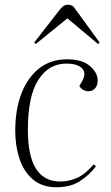

<svg xmlns="http://www.w3.org/2000/svg" viewBox="-20 -772 468 806"><path d="M261 -523Q326 -523 358 -494.5Q390 -466 390 -435Q390 -413 379 -401Q368 -389 352 -389Q327 -389 313 -411L324 -430Q344 -464 325 -484.5Q306 -505 258 -505Q185 -505 141 -437Q97 -369 97 -226Q97 -10 233 -10Q270 -10 305 -26Q340 -42 373 -82L383 -74Q355 -37 315.5 -11.5Q276 14 217 14Q157 14 118.5 -18.5Q80 -51 62 -105Q44 -159 44 -223Q44 -312 70 -379.5Q96 -447 144.5 -485Q193 -523 261 -523ZM398 -594 392 -587 263 -695 130 -587 124 -594 229 -729Q237 -740 245.5 -746Q254 -752 265 -752Q278 -752 288 -745Z"/></svg>

Font: Literata 72pt ExtraLight
Style: Italic
Weight: 200
Italic angle: -2°
Designer: Latin by Veronika Burian and Jose Scaglione. Greek by Irene Vlachou. Cyrillic by Vera Evstafieva
Foundry: TypeTogether
Version: Version 3.002